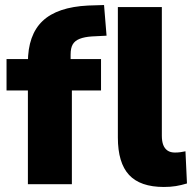

<svg xmlns="http://www.w3.org/2000/svg" viewBox="-20 -733 775 764"><path d="M91 0V-373H6V-498H139L91 -450V-484Q91 -594 149.5 -649.5Q208 -705 331 -711L394 -713L404 -591L345 -588Q316 -586 297 -578.5Q278 -571 269.5 -556.5Q261 -542 261 -516V-473L232 -498H382V-373H266V0ZM632 11Q538 11 493.5 -37Q449 -85 449 -186V-705H624V-193Q624 -171 629.5 -156.5Q635 -142 646.5 -134Q658 -126 676 -126Q688 -126 698.5 -127.5Q709 -129 718 -131L724 -3Q701 4 679.5 7.5Q658 11 632 11Z"/></svg>

Font: Nunito Sans 10pt SemiCondensed Black
Style: Regular
Weight: 900
Width: 4
Designer: Vernon Adams
Foundry: Vernon Adams
Version: Version 3.101;gftools[0.9.27]